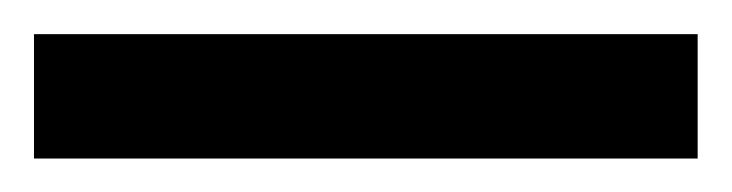

<svg xmlns="http://www.w3.org/2000/svg" viewBox="-20 102 431 113"><path d="M390.6 122.1V195.3H0V122.1Z"/></svg>

Font: Sanitrixie
Style: Regular
Weight: 400
Designer: Jayvee D. Enaguas (Grand Chaos)
Version: Version 1.1 - 6/9/2013